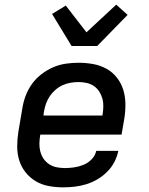

<svg xmlns="http://www.w3.org/2000/svg" viewBox="-20 -798 640 826"><path d="M252 8Q221 8 190.5 2.5Q160 -3 134.5 -18Q109 -33 90.5 -56Q72 -79 63 -107.5Q54 -136 54 -167.5Q54 -199 59 -231L76 -331Q80 -358 90 -385Q100 -412 117 -436Q134 -460 158 -478.5Q182 -497 208.5 -508.5Q235 -520 263 -524Q291 -528 318 -528Q350 -528 380.5 -522.5Q411 -517 437.5 -502.5Q464 -488 482.5 -464.5Q501 -441 510 -412.5Q519 -384 519.5 -352.5Q520 -321 515 -289L503 -219H153V-217Q150 -199 149.5 -181Q149 -163 153.5 -146Q158 -129 167.5 -115Q177 -101 191.5 -91.5Q206 -82 223.5 -78.5Q241 -75 259 -75Q279 -75 299.5 -78Q320 -81 339.5 -89Q359 -97 374.5 -113Q390 -129 394 -149H489Q484 -124 472 -101Q460 -78 441 -59Q422 -40 399 -26.5Q376 -13 351.5 -5.5Q327 2 302 5Q277 8 252 8ZM167 -301H421V-303Q424 -321 424.5 -339Q425 -357 420.5 -373.5Q416 -390 407 -404Q398 -418 384.5 -427.5Q371 -437 353.5 -441Q336 -445 318 -445Q301 -445 283.5 -442Q266 -439 249.5 -431.5Q233 -424 218.5 -411.5Q204 -399 194 -384Q184 -369 178 -352Q172 -335 169 -317ZM288 -600 204 -738 263 -774 352 -659 480 -778 529 -734 398 -600Z"/></svg>

Font: Iosevka Md Ex Obl
Style: Regular
Weight: 500
Width: 7
Italic angle: -9°
Monospace: yes
Designer: Belleve Invis
Foundry: Belleve Invis
Version: Version 32.5.0; ttfautohint (v1.8.4)